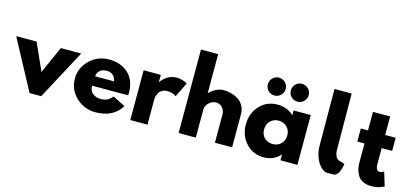

<svg xmlns="http://www.w3.org/2000/svg" viewBox="-91 -1378 4072 1911"><g transform="rotate(15 1945.0 -422.5)"><path d="M190 -513 315 -234 440 -513H650L375 0H255L-20 -513Z M1209 -232H837Q837 -178 872 -152Q907 -126 948 -126Q991 -126 1016 -137.5Q1041 -149 1073 -183L1201 -119Q1121 15 935 15Q819 15 736 -64.5Q653 -144 653 -256Q653 -368 736 -448Q819 -528 935 -528Q1057 -528 1133.5 -457.5Q1210 -387 1210 -256Q1210 -238 1209 -232ZM842 -330H1037Q1031 -370 1005.5 -391.5Q980 -413 940 -413Q896 -413 870 -390Q844 -367 842 -330Z M1293 0V-513H1470V-439H1472Q1474 -443 1478.5 -449Q1483 -455 1498 -470Q1513 -485 1530 -497Q1547 -509 1574 -518.5Q1601 -528 1629 -528Q1658 -528 1686 -520Q1714 -512 1727 -504L1741 -496L1667 -346Q1634 -374 1575 -374Q1543 -374 1520 -360Q1497 -346 1487.5 -326Q1478 -306 1474 -292Q1470 -278 1470 -270V0Z M1791 0V-860H1968V-459H1970Q2039 -528 2117 -528Q2155 -528 2192.5 -518Q2230 -508 2264.5 -487Q2299 -466 2320.5 -427.5Q2342 -389 2342 -338V0H2165V-290Q2165 -330 2139.5 -360Q2114 -390 2073 -390Q2033 -390 2000.5 -359Q1968 -328 1968 -290V0Z M2550 -764Q2577 -791 2615 -791Q2653 -791 2680 -764Q2707 -737 2707 -699Q2707 -661 2680 -634Q2653 -607 2615 -607Q2577 -607 2550 -634Q2523 -661 2523 -699Q2523 -737 2550 -764ZM2787 -764Q2814 -791 2852 -791Q2890 -791 2917 -764Q2944 -737 2944 -699Q2944 -661 2917 -634Q2890 -607 2852 -607Q2814 -607 2787 -634Q2760 -661 2760 -699Q2760 -737 2787 -764ZM2670 15Q2772 15 2838 -58H2840V0H3015V-513H2838V-464Q2772 -528 2670 -528Q2559 -528 2487 -449Q2415 -370 2415 -256Q2415 -142 2487 -63.5Q2559 15 2670 15ZM2723 -377Q2773 -377 2807.5 -343Q2842 -309 2842 -256Q2842 -204 2808.5 -170Q2775 -136 2723 -136Q2669 -136 2636 -169.5Q2603 -203 2603 -256Q2603 -309 2637.5 -343Q2672 -377 2723 -377Z M3176 -825H3353L3357 -240Q3357 -237 3357 -231Q3357 -225 3360.5 -209.5Q3364 -194 3369 -182Q3374 -170 3386 -159Q3398 -148 3414 -145Q3424 -142 3438 -138Q3458 -132 3461.5 -130Q3465 -128 3463 -121Q3462 -117 3462 -115Q3461 -110 3459.5 -102.5Q3458 -95 3452 -75Q3446 -55 3438.5 -40Q3431 -25 3417 -12.5Q3403 0 3387 0Q3380 0 3367 0Q3354 0 3345.5 0.5Q3337 1 3327 0.5Q3317 0 3310 -0.5Q3303 -1 3300 -3Q3242 -30 3210 -99.5Q3178 -169 3179 -240Z M3605 -513V-704H3782V-513H3890V-378H3782V-215Q3782 -144 3822 -144Q3832 -144 3843 -148Q3854 -152 3860 -156L3866 -160L3910 -17Q3853 15 3780 15Q3730 15 3694 -2.5Q3658 -20 3639.5 -49.5Q3621 -79 3613 -111.5Q3605 -144 3605 -181V-378H3531V-513Z"/></g></svg>

Font: Hussar
Style: BoldWeb
Weight: 700
Foundry: Cannot Into Space Fonts
Version: Version 2.00